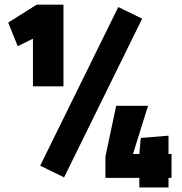

<svg xmlns="http://www.w3.org/2000/svg" viewBox="-20 -744 801 844"><path d="M124.8 -364.6V-574L57.9 -540.9L16.1 -644.7L141.4 -723.6H259V-364.6ZM261.7 35.8 156.7 -15.7 499.9 -713 604.9 -662ZM592.5 80.2V38H443.4V-55.6L490.7 -278.9H630.8L564.4 -67H592.5L598.8 -137.6L720.8 -147.6V-67H734V38H720.8V80.2Z"/></svg>

Font: Titillium Web SemiBold
Style: Regular
Weight: 600
Designer: Mohamed Gaber, Accademia di Belle Arti di Urbino
Foundry: Kief Type Foundry, Accademia di Belle Arti di Urbino
Version: Version 3.000; ttfautohint (v1.8.4)